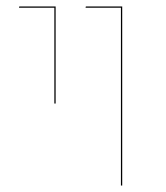

<svg xmlns="http://www.w3.org/2000/svg" viewBox="-20 -577 515 597"><path d="M356 -553H246L247 -557H360V0H356ZM149 -553H39L40 -557H153V-255H149Z"/></svg>

Font: FiraGO Four
Style: Regular
Weight: 100
Designer: bBox Type
Foundry: bBox Type GmbH
Version: Version 1.001